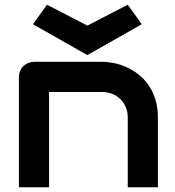

<svg xmlns="http://www.w3.org/2000/svg" viewBox="-20 -788 736 808"><path d="M644.5 0H517.6V-293Q517.6 -317.9 509 -337.6Q500.5 -357.4 485.8 -371.6Q471.2 -385.7 451.4 -393.3Q431.6 -400.9 408.7 -400.9H186.5V0H59.6V-464.8Q59.6 -478 64.5 -489.5Q69.3 -501 78.1 -509.5Q86.9 -518.1 98.6 -522.9Q110.4 -527.8 123.5 -527.8H409.7Q433.6 -527.8 460.2 -522.5Q486.8 -517.1 512.9 -505.1Q539.1 -493.2 562.7 -474.9Q586.4 -456.5 604.7 -430.4Q623 -404.3 633.8 -370.1Q644.5 -335.9 644.5 -293ZM177.7 -768.1 347.7 -680.2 517.6 -768.1 576.7 -686 347.7 -556.2 118.7 -686Z"/></svg>

Font: Audiowide
Style: Regular
Weight: 400
Designer: Astigmatic (AOETI)
Foundry: Astigmatic (AOETI)
Version: Version 1.002